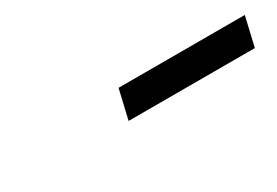

<svg xmlns="http://www.w3.org/2000/svg" viewBox="-10 -782 502 348"><g transform="rotate(-30 240.5 -608.5)"><path d="M202.6 -577.6 216.8 -638.7H481L466.8 -577.6Z"/></g></svg>

Font: HK Grotesk Italic
Style: Regular
Weight: 400
Italic angle: -13°
Designer: Alfredo Marco Pradil and Stefan Peev
Foundry: Hanken Design Co.
Version: Version 1.000;PS 001.000;hotconv 1.0.88;makeotf.lib2.5.64775